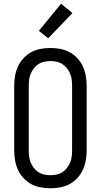

<svg xmlns="http://www.w3.org/2000/svg" viewBox="-20 -1000 540 1028"><path d="M250 8Q223 8 196.5 3Q170 -2 147 -14.5Q124 -27 105.5 -47Q87 -67 76 -91.5Q65 -116 60.5 -142Q56 -168 56 -195V-540Q56 -567 60.5 -593Q65 -619 76 -643.5Q87 -668 105.5 -688Q124 -708 147 -720.5Q170 -733 196.5 -738Q223 -743 250 -743Q277 -743 303.5 -738Q330 -733 353 -720.5Q376 -708 394.5 -688Q413 -668 424 -643.5Q435 -619 439.5 -593Q444 -567 444 -540V-195Q444 -168 439.5 -142Q435 -116 424 -91.5Q413 -67 394.5 -47Q376 -27 353 -14.5Q330 -2 303.5 3Q277 8 250 8ZM250 -62Q267 -62 283.5 -65.5Q300 -69 314 -78Q328 -87 338.5 -100.5Q349 -114 355.5 -129.5Q362 -145 364 -161.5Q366 -178 366 -195V-540Q366 -557 364 -573.5Q362 -590 355.5 -605.5Q349 -621 338.5 -634.5Q328 -648 314 -657Q300 -666 283.5 -669.5Q267 -673 250 -673Q233 -673 216.5 -669.5Q200 -666 186 -657Q172 -648 161.5 -634.5Q151 -621 144.5 -605.5Q138 -590 136 -573.5Q134 -557 134 -540V-195Q134 -178 136 -161.5Q138 -145 144.5 -129.5Q151 -114 161.5 -100.5Q172 -87 186 -78Q200 -69 216.5 -65.5Q233 -62 250 -62ZM238 -795 188 -835 307 -980 368 -930Z"/></svg>

Font: Iosevka Algr
Style: Regular
Weight: 400
Monospace: yes
Designer: Belleve Invis
Foundry: Belleve Invis
Version: Version 26.0.2; ttfautohint (v1.8.3)